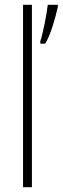

<svg xmlns="http://www.w3.org/2000/svg" viewBox="-20 -780 261 800"><path d="M113 0V-760H76V0ZM221 -751V-760H179C176 -727 157 -631 148 -609V-598H168C191 -633 212 -711 221 -751Z"/></svg>

Font: Noto Sans Gurmukhi UI Condensed ExtraLight
Style: Regular
Weight: 200
Width: 3
Designer: Jelle Bosma - Monotype Design Team
Foundry: Monotype Imaging Inc.
Version: Version 2.004